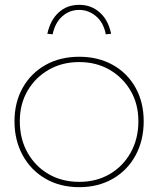

<svg xmlns="http://www.w3.org/2000/svg" viewBox="-20 -765 655 795"><path d="M308 10Q229 10 168.5 -25Q108 -60 74 -122Q40 -184 40 -263Q40 -341 74 -401.5Q108 -462 168.5 -496Q229 -530 308 -530Q387 -530 447.5 -496Q508 -462 541.5 -401.5Q575 -341 575 -263Q575 -184 541.5 -122Q508 -60 447.5 -25Q387 10 308 10ZM308 -12Q379 -12 434 -44Q489 -76 521 -133Q553 -190 553 -263Q553 -334 521 -389Q489 -444 434 -476Q379 -508 308 -508Q237 -508 181.5 -476Q126 -444 94 -389Q62 -334 62 -263Q62 -190 94 -133Q126 -76 181.5 -44Q237 -12 308 -12ZM198 -623 176 -625Q188 -681 222.5 -713Q257 -745 308 -745Q358 -745 393.5 -713Q429 -681 440 -625L418 -623Q409 -671 378 -697.5Q347 -724 308 -724Q268 -724 238 -697.5Q208 -671 198 -623Z"/></svg>

Font: Lexend Thin
Style: Regular
Weight: 100
Designer: Bonnie Shaver-Troup, Thomas Jockin
Foundry: Lexend
Version: Version 1.007; ttfautohint (v1.8.3)